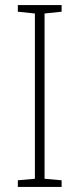

<svg xmlns="http://www.w3.org/2000/svg" viewBox="-20 -734 312 754"><path d="M222 0H50V-26L117 -32V-681L50 -688V-714H222V-688L155 -681V-32L222 -26Z"/></svg>

Font: Noto Sans Gujarati UI SemiCondensed ExtraLight
Style: Regular
Weight: 200
Width: 4
Designer: Jelle Bosma - Monotype Design Team, Universal Thirst
Foundry: Monotype Imaging Inc.
Version: Version 2.106; ttfautohint (v1.8.4.7-5d5b)